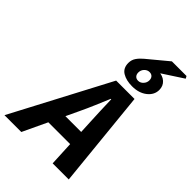

<svg xmlns="http://www.w3.org/2000/svg" viewBox="-344 -1098 1210 1210"><g transform="rotate(45 260.5 -493.0)"><path d="M-61.6 0 281.9 -651.8H445.8L511.3 0H367.9L350.9 -353.2Q349 -401.6 346.6 -448.8Q344.2 -496 343.4 -546.7H339.4Q318.2 -496.5 298.2 -449.3Q278.2 -402 255 -353.2L88.4 0ZM109.1 -163.8 133.6 -267.1H431.6L407.6 -163.8ZM378.3 -697.1Q326 -697.1 291.7 -717.8Q257.4 -738.5 257.4 -784.8Q257.4 -812.4 272.1 -833.7Q286.8 -855 309.2 -873.4L444.7 -985.9H575L583.6 -970.4L424.5 -866.7L426.6 -882.4Q468 -881.5 492.1 -859.6Q516.2 -837.7 516.2 -802.5Q516.2 -758.2 477.4 -727.6Q438.7 -697.1 378.3 -697.1ZM380.3 -748.7Q400.2 -748.7 414.7 -764.6Q429.2 -780.4 429.2 -800.5Q429.2 -818.7 419.5 -828.8Q409.9 -838.9 393.3 -838.9Q373.6 -838.9 359 -823.5Q344.4 -808.1 344.4 -786.8Q344.4 -769.4 354 -759.1Q363.7 -748.7 380.3 -748.7Z"/></g></svg>

Font: Source Sans 3
Style: Italic
Weight: 200
Italic angle: -11°
Designer: Paul D. Hunt
Foundry: Adobe
Version: Version 3.046;hotconv 1.0.118;makeotfexe 2.5.65603